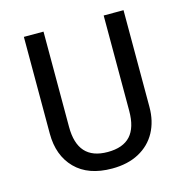

<svg xmlns="http://www.w3.org/2000/svg" viewBox="-104 -787 870 897"><g transform="rotate(-15 331.0 -338.5)"><path d="M572 -221Q572 -152 543.5 -99.5Q515 -47 460.5 -17.5Q406 12 330 12Q215 12 152.5 -51.5Q90 -115 90 -221V-689H185V-228Q185 -148 221 -108Q257 -68 330 -68Q404 -68 440 -107.5Q476 -147 476 -228V-689H572Z"/></g></svg>

Font: FiraGOUPP
Style: Medium
Weight: 400
Designer: bBox Type
Foundry: bBox Type GmbH
Version: Version 1.001